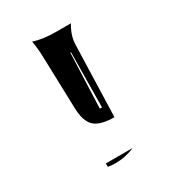

<svg xmlns="http://www.w3.org/2000/svg" viewBox="-111 -547 466 524"><g transform="rotate(-30 122.0 -285.5)"><path d="M70.1 -486.3Q98.4 -476.6 141.1 -476.6H186.8Q169.2 -447.8 168.5 -419.9L161.6 -195.3Q141.8 -195.3 127.7 -198.7Q113.5 -202.1 104.6 -208.1Q95.7 -214.1 90.3 -224Q85 -233.9 82.8 -244.9Q80.6 -255.9 80.1 -271.2L75.2 -435.3Q74.5 -462.2 70.1 -486.3ZM78.1 -86.9V-97.7H162.1Q133.8 -85 102.3 -85Q89.4 -85 78.1 -86.9ZM138.7 -235.4H145.5L147.5 -408.2L145.3 -407.7Z"/></g></svg>

Font: AgreloyInT3
Style: Medium
Weight: 400
Designer: gluk
Foundry: gluk
Version: Version 0.27